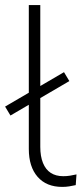

<svg xmlns="http://www.w3.org/2000/svg" viewBox="-21 -725 329 753"><path d="M223 8Q161 8 126.5 -31.5Q92 -71 92 -141V-705H137V-149Q137 -112 147.5 -86Q158 -60 178 -47Q198 -34 227 -34Q241 -34 253.5 -36Q266 -38 279 -41L276 1Q263 4 250 6Q237 8 223 8ZM20 -272 -1 -307 230 -442 251 -407Z"/></svg>

Font: Nunito Sans 10pt ExtraLight
Style: Regular
Weight: 250
Designer: Vernon Adams
Foundry: Vernon Adams
Version: Version 3.101;gftools[0.9.27]